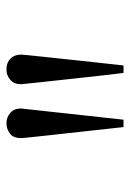

<svg xmlns="http://www.w3.org/2000/svg" viewBox="76 -826 403 595"><g transform="rotate(-90 277.5 -528.5)"><path d="M147 -664.1Q147 -689 161.4 -699.5Q175.8 -710 192.9 -710Q211.9 -710 225.3 -698Q238.8 -686 238.8 -665L204.1 -347.2H181.2Q179.2 -364.3 170.7 -442.6Q162.1 -521 154.5 -590.1Q147 -659.2 147 -664.1ZM314 -665Q314 -686 327.4 -698Q340.8 -710 359.9 -710Q380.9 -710 393.3 -697.5Q405.8 -685.1 405.8 -664.1Q405.8 -659.2 398.4 -589.6Q391.1 -520 382.6 -441.9Q374 -363.8 372.1 -347.2H349.1Q348.1 -348.1 331.1 -504.2Q314 -660.2 314 -665Z"/></g></svg>

Font: CMU Serif Upright Italic
Style: UprightItalic
Weight: 500
Version: Version 0.7.0